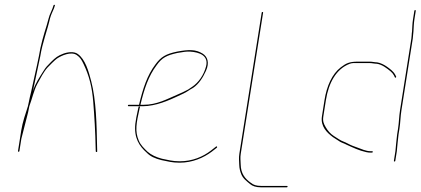

<svg xmlns="http://www.w3.org/2000/svg" viewBox="-20 -687 1794 819"><path d="M59.8 -62 71 -95C72.3 -99 73.2 -102.3 73.6 -105C79.4 -128.3 86.3 -153.7 92.2 -178L99.9 -208C101.2 -216 102.9 -224.7 105.1 -234C117.3 -266.3 124.6 -302.3 139.1 -329C151.3 -351.4 166.8 -381.8 183.3 -399.5C190.1 -406.8 214.5 -431.4 222.7 -437C241.3 -449.7 283.2 -469 307.6 -452C322 -442 327.6 -432.5 336.9 -413C360.2 -364.5 372.8 -315.5 377.8 -251.5C382.8 -189 386.8 -122.6 388 -57L388.5 -41C389.1 -37.4 395.4 -37.7 394.6 -42L394.2 -58C392.4 -154.9 390.3 -259.8 369 -341C358 -383.1 343.7 -434.6 311.4 -457C296.4 -468.2 269.3 -465.3 250 -458C226.6 -449.2 217 -441.7 198 -423C180.7 -404.7 177.3 -403.4 164.7 -383C147.8 -355.9 131 -332.2 120.2 -298C130.2 -347.1 142.1 -398 151.8 -447C161 -505.3 181.6 -556.5 193.5 -609C199.7 -630.5 202.7 -632.1 210.1 -651L214 -663C215 -665 214.5 -666.2 212.6 -666.5C210.6 -666.8 209.2 -666 208.2 -664L204.3 -652C201 -644 198.3 -637.7 196.3 -633C189.2 -619.8 184.8 -596.7 179.2 -579C166.3 -537.9 153.3 -494.3 145.8 -447C136 -397.2 122.6 -343.7 112.7 -295C109.3 -279.2 105 -265.5 102.8 -251C101.8 -245 100.6 -239.3 99.1 -234C89 -202.9 76.4 -166.5 70.7 -131ZM56.8 -43C56.4 -40.3 57.2 -39.3 59.3 -40C61.2 -39.3 62.4 -40.3 62.8 -43L71.2 -96H65.2Z M577.7 -232 571.9 -233C570.8 -230.3 570.1 -228 569.8 -226C562.8 -194.7 558.7 -172.5 557.3 -159.5C550.8 -98.7 574.3 -63.5 605.7 -36C620.8 -19.7 642.1 -10.6 668.6 -4C695.8 1.3 713.4 7 745.9 7C801.2 7 847.9 -13.7 883.3 -40L905 -57C908.1 -59.6 905 -64.7 901.8 -62L880.1 -45C846.3 -18.7 800.7 1 746.8 1C714.7 1 697.2 -4.8 670.6 -10C645.8 -16.5 625.1 -26.2 609.3 -40C594.3 -54.7 580.4 -67.2 571.9 -87.5C555 -127.5 561.2 -160.5 575.6 -225C576.1 -227.7 576.8 -230 577.7 -232ZM591.1 -234C597.7 -234 604 -234.3 609.7 -235C668 -241.7 715.5 -266.2 762.6 -288C778.6 -295.4 788.4 -304.3 803.4 -312C827.8 -328.4 845.2 -355.2 858.4 -384.5C874.3 -419.6 865.5 -445.2 844.1 -458.5C815 -476.6 785.6 -476.1 736 -467C687.9 -457 666.7 -445.1 642.1 -411C607.5 -364.8 589.7 -309.7 573 -240H579C595.7 -309.5 613.4 -362.3 647.6 -408C670.6 -440.7 690.7 -451 736 -461C760.8 -465.7 778.6 -467.7 789.5 -467C832.3 -464.4 870.9 -449.1 858.9 -403.5C849.1 -366.5 826.9 -334.9 800.2 -317L782.3 -305C770 -298 749.8 -288.9 735.8 -283C692.4 -264.6 649.4 -240 592 -240H529C527 -240 525.9 -239 525.5 -237C525.2 -235 526.1 -234 528.1 -234Z M1099.7 -636C1097.7 -636 1096.6 -635 1096.3 -633L1001.1 -32C998 -12.8 1000.1 -0.8 1000.5 16C1000.8 31.1 1004.5 44.4 1009.1 56C1016.6 74.9 1032.1 85.7 1046.5 98C1057.1 107 1072.6 112 1092.3 112H1203.3C1205.3 112 1206.4 111 1206.7 109C1207 107 1206.2 106 1204.2 106H1093.2C1074.2 106 1060.6 101.8 1050.3 93C1025.1 75.5 1007.3 53.2 1006.7 14.5C1006.4 -3 1004 -12.9 1007.1 -32L1102.3 -633C1102.6 -635 1101.7 -636 1099.7 -636Z M1556.7 -418H1505.2C1489 -418 1481.6 -418.8 1470.7 -414.5C1414.3 -392.5 1382 -334.5 1370.2 -260L1359.3 -191C1355.9 -169.6 1360.9 -159.2 1369.4 -144.5C1378.1 -129.5 1389.1 -116.5 1403.9 -107L1425.7 -93C1440.8 -83.3 1446.7 -83.8 1462.9 -75C1478.2 -66.7 1490.3 -62.5 1506 -57C1520.4 -52 1540.7 -42 1560.7 -42H1567.7C1569.7 -42 1570.5 -41 1570.2 -39C1569.9 -37 1568.7 -36 1566.7 -36H1559.7C1554.4 -36 1548.6 -36.7 1542.5 -38C1511.6 -44.7 1486.3 -57.2 1459.9 -69C1444 -77.7 1436.5 -77.1 1421.9 -88L1400.2 -102C1375.7 -120.2 1346.3 -147.3 1353.3 -191L1364.2 -260C1373.6 -319.6 1396.3 -371.3 1433.9 -400C1456.6 -417.3 1470.6 -424 1506.2 -424H1557.7C1567.5 -424 1579.8 -421 1588.7 -421C1602.6 -419.2 1619.8 -410.1 1629.8 -403C1642.9 -393.7 1657.9 -382.9 1665.4 -369L1670 -360C1670.8 -357.7 1665.3 -352.7 1664.5 -357L1660 -366C1656.9 -372 1652.1 -377.7 1645.7 -383C1630.9 -395.1 1610.4 -411.7 1587.7 -415C1577.4 -415 1566.9 -418 1556.7 -418ZM1669.7 -74C1671.8 -87.2 1671.7 -99 1674 -113.5L1677.9 -138C1682.1 -164.6 1682 -189.7 1686.4 -217L1734.8 -523C1736.7 -534.7 1735.4 -539.5 1737.6 -553C1738.8 -571.8 1738.9 -586.6 1741.8 -605L1747.5 -641C1747.8 -643 1749 -644 1751 -644C1753 -644 1753.8 -643 1753.5 -641L1747.8 -605C1745 -586.9 1744.8 -571.4 1743.6 -553C1741.6 -540.5 1742.6 -534.1 1740.8 -523L1692.4 -217C1688 -189.7 1688.1 -164.6 1683.9 -138L1680 -113.5C1677.6 -98.7 1677.8 -87 1675.7 -74C1674 -63.3 1674.3 -52.7 1672.7 -42L1666.2 -1C1665.8 1 1664.7 2 1662.7 2C1660.7 2 1659.8 1 1660.2 -1L1666.7 -42C1668.5 -53.4 1667.9 -62.4 1669.7 -74Z"/></svg>

Font: Proton
Style: HlIt
Weight: 500
Version: Version 1.017